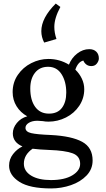

<svg xmlns="http://www.w3.org/2000/svg" viewBox="-20 -806 593 1078"><path d="M31 0ZM403 -415Q426 -393 439.5 -364.5Q453 -336 453 -305Q453 -254 425 -212Q397 -170 350.5 -146.5Q304 -123 252 -123Q235 -123 220 -126Q202 -128 190 -128Q161 -128 142 -116.5Q123 -105 123 -88Q123 -66 155.5 -58.5Q188 -51 266 -48Q382 -42 441 -10Q500 22 500 95Q500 144 466 179.5Q432 215 378.5 233.5Q325 252 267 252Q147 252 89 215Q31 178 31 124Q31 88 53 59.5Q75 31 106 16Q52 -7 52 -57Q52 -88 74.5 -115.5Q97 -143 133 -153Q95 -174 73 -209.5Q51 -245 51 -289Q51 -343 80 -385.5Q109 -428 155.5 -451.5Q202 -475 252 -475Q314 -475 367 -443Q382 -481 413.5 -505.5Q445 -530 481 -530Q506 -530 520.5 -516Q535 -502 535 -478Q535 -464 524 -449.5Q513 -435 493 -435Q476 -435 464.5 -444Q453 -453 448 -466Q418 -459 403 -415ZM352 -286Q352 -348 325.5 -389.5Q299 -431 250 -431Q203 -431 176.5 -397.5Q150 -364 150 -309Q150 -244 177.5 -206Q205 -168 255 -168Q303 -168 327.5 -200Q352 -232 352 -286ZM114 113Q114 155 155 180Q196 205 266 205Q342 205 386 178.5Q430 152 430 114Q430 70 387 54.5Q344 39 257 36Q201 34 163 29Q114 63 114 113ZM212 -631Q212 -705 293 -786L319 -767Q285 -704 285 -655Q285 -622 297 -587L228 -567Q212 -598 212 -631Z"/></svg>

Font: Sumana
Style: Regular
Weight: 400
Designer: Cyreal, Alexei Vanyashin (Devanagari), Olga Karpushina (Latin)
Foundry: Cyreal
Version: Version 1.015;PS 001.015;hotconv 1.0.70;makeotf.lib2.5.58329